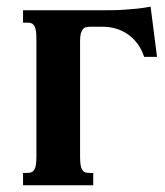

<svg xmlns="http://www.w3.org/2000/svg" viewBox="-20 -549 490 569"><path d="M217.3 -85Q217.3 -69.8 218.8 -60.5Q220.2 -51.3 223.6 -45.9Q227.1 -40.5 231.7 -38.6Q236.3 -36.6 243.2 -36.6H256.3V0H48.3V-36.6H62Q68.4 -36.6 73.2 -38.6Q78.1 -40.5 81.5 -45.9Q85 -51.3 86.4 -60.5Q87.9 -69.8 87.9 -85V-433.6Q87.9 -448.7 86.4 -458Q85 -467.3 81.5 -472.7Q78.1 -478 73.2 -480Q68.4 -481.9 62 -481.9H48.3V-518.6H277.8Q296.4 -518.6 314 -518.8Q331.5 -519 349.6 -520.3Q367.7 -521.5 386.5 -523.4Q405.3 -525.4 426.3 -529.3L445.3 -380.4H407.2Q399.9 -402.8 387.5 -419.4Q375 -436 358.9 -447.3Q342.8 -458.5 324 -464.1Q305.2 -469.7 285.2 -469.7H248Q241.2 -469.7 235.6 -468.5Q230 -467.3 226.1 -462.9Q222.2 -458.5 219.7 -450.2Q217.3 -441.9 217.3 -428.2Z"/></svg>

Font: Arian AMU Serif
Style: Bold
Weight: 700
Designer: Ruben Hakobyan (Tarumian)
Foundry: Ruben Hakobyan (Tarumian)
Version: Version 1.002